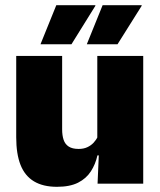

<svg xmlns="http://www.w3.org/2000/svg" viewBox="-20 -708 618 740"><path d="M219.5 -492.5V-209.5Q219.5 -186 225.2 -169Q231 -152 245 -143Q259 -134 283 -134Q302 -134 316.2 -140.5Q330.5 -147 340.8 -158Q351 -169 357 -182L384 -109H355.5Q348 -75 330.2 -47.5Q312.5 -20 281 -4Q249.5 12 199.5 12Q146 12 111 -9Q76 -30 59.2 -72.2Q42.5 -114.5 42.5 -179V-492.5ZM532 -492.5V0H356L361.5 -126.5L355 -144.5V-492.5ZM375.5 -688H526V-685.5L433 -537.5H315V-538.5ZM197 -688H347.5V-685.5L255.5 -537.5H136.5V-538.5Z"/></svg>

Font: Anek Latin ExtraBold
Style: Regular
Weight: 800
Designer: Yesha Goshar
Foundry: Ek Type
Version: Version 1.003